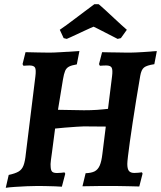

<svg xmlns="http://www.w3.org/2000/svg" viewBox="-20 -894 774 923"><path d="M7.7 8.8 21.9 -53.1Q52.8 -59.6 69.3 -69.3Q85.7 -78.9 93.2 -99Q100.8 -119.2 104.3 -156L150.1 -526.7Q154.1 -558.8 148.4 -569.1Q142.6 -579.3 121.5 -579.3Q116.5 -579.3 107.9 -578.8Q99.3 -578.3 92.7 -577.8L88.4 -585.7L102.7 -643.2Q128.6 -642.6 162.7 -641.8Q196.9 -641 217.7 -641Q237.4 -641 275.1 -643.3Q312.9 -645.6 361.8 -648.7L349.3 -584.5Q324.9 -580.5 312 -573.9Q299.2 -567.3 293.1 -553.2Q287.1 -539 282.4 -510.5L248.5 -303.8L230.4 -165.3Q227.8 -145.5 224.8 -124.4Q221.9 -103.4 223.6 -90.4Q224.7 -74.1 231.3 -68.2Q237.9 -62.3 254.1 -62.3Q263.3 -62.3 273.5 -63.3Q283.8 -64.3 290 -65.3Q290.9 -63.8 292 -61.9Q293.2 -60 293.7 -58.6L277.4 3.5Q265.7 2.5 243.9 1.7Q222 1 199.3 0.5Q176.5 0 162 0Q138.9 0 108.7 1.3Q78.5 2.6 51.2 4.5Q24 6.3 7.7 8.8ZM226.9 -274.3 244.2 -366.4Q279.2 -365.9 314 -365.2Q348.9 -364.5 383.4 -364Q417.5 -364 445.5 -365.8Q473.4 -367.7 515 -372.4L501.7 -285.4L382.9 -286.4Q374.2 -286.4 348.8 -284.7Q323.3 -282.9 290.8 -280.4Q258.3 -277.9 226.9 -274.3ZM649.6 2.5Q630 2 598.3 1.2Q566.6 0.5 530.6 0H491.5Q474.4 0 452 0.3Q429.5 0.5 408.8 1Q388.1 1.5 376.4 1.5L391.6 -61.3Q419 -62.3 434.9 -70.3Q450.7 -78.4 459.5 -98.4Q468.2 -118.5 472.3 -154.9L518.6 -526.7Q522.6 -557.8 516.9 -568.6Q511.2 -579.3 490.1 -579.3Q484.1 -579.3 475.5 -578.8Q466.9 -578.3 460.2 -577.8L456 -585.7L470.8 -643.2Q470.8 -643.2 481.8 -642.9Q492.8 -642.6 509.8 -642.3Q526.8 -642.1 545.6 -641.8Q564.5 -641.5 580.2 -641.2Q596 -641 604 -641Q632.4 -641.4 667.8 -643.7Q703.3 -646.1 734 -648.7L721.9 -585.4Q685.4 -580 672.3 -569.4Q659.2 -558.8 654.2 -529.8Q643.8 -470 634.6 -412.5Q625.4 -355.1 617.6 -303.8Q609.8 -252.6 604.1 -211.4Q598.4 -170.2 595.2 -142.8Q592 -115.5 592 -106.1Q592 -82.1 599.8 -72.3Q607.6 -62.6 625.8 -62.6Q634.5 -62.6 644.5 -63.6Q654.6 -64.6 662.1 -65.6Q663 -63.7 664.2 -62.3Q665.4 -60.9 665.3 -59ZM267.4 -750.8Q279.5 -758.9 299.9 -773.7Q320.4 -788.5 343.2 -806Q366.1 -823.4 386.7 -838.8Q407.4 -854.2 420.5 -864Q433.7 -873.9 433.7 -873.9H453.6Q453.6 -874.8 464.3 -865.4Q474.9 -856 492 -840.4Q509.1 -824.8 527.8 -807.1Q546.5 -789.4 563.2 -774.4Q579.9 -759.3 589.8 -750.8L561.1 -710.7L545.4 -707Q538.6 -710.2 521.9 -719.1Q505.1 -727.9 485.6 -737.7Q466.1 -747.5 450.5 -755.7Q434.9 -763.9 429.9 -765.7Q425.9 -764.4 413.6 -758.8Q401.3 -753.2 385.1 -745.7Q368.8 -738.2 351.6 -730Q334.5 -721.8 320.8 -715.8Q307.2 -709.7 300.9 -707L286 -710.7Z"/></svg>

Font: Alegreya
Style: Italic
Weight: 400
Italic angle: -7°
Designer: Juan Pablo del Peral
Foundry: Huerta Tipografica
Version: Version 2.009